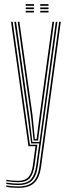

<svg xmlns="http://www.w3.org/2000/svg" viewBox="-20 -705 336 926"><path d="M68.2 201Q52.8 201 37.5 199.8Q22.2 198.5 10.5 196V189.2Q23.8 191.8 38.8 193Q53.8 194.2 68.2 194.2Q102.2 194.2 123.1 183.4Q144 172.5 155 150.8Q166 129 170.2 97L265.2 -600H273.2L178.2 98Q173.8 130.5 162.4 153.6Q151 176.8 128.6 188.9Q106.2 201 68.2 201ZM68.2 173.8Q56.8 173.8 41.8 172.5Q26.8 171.2 10.5 168.8V162Q28.2 165.2 43.6 166.1Q59 167 68.2 167Q100.8 167 116.9 149.6Q133 132.2 138.5 92.5L151.2 0H117.2L33.2 -600H41.2L124.2 -6.8H160.2L146.5 93.8Q141 133 124.2 153.4Q107.5 173.8 68.2 173.8ZM68.2 187.5Q55 187.5 40 186.2Q25 185 10.5 182.5V175.5Q25.2 178 40.2 179.2Q55.2 180.5 68.2 180.5Q112.2 180.5 130.6 158.2Q149 136 154.5 94.8L169.5 -13.5H130.2L115.2 -129.8L49.2 -600H57.5L122.5 -135.8L136 -20.5H170.5L249 -600H257L162.2 95.8Q155.8 144.5 134 166Q112.2 187.5 68.2 187.5ZM142 -27.2 129.8 -141.8 65.5 -600H73.5L137 -148L148 -34H156.5L171 -146L232.8 -600H241L177.8 -135.8L163.5 -27.2ZM174 -677V-685H214V-677ZM104 -645V-653H144V-645ZM104 -661V-669H144V-661ZM104 -677V-685H144V-677ZM174 -645V-653H214V-645ZM174 -661V-669H214V-661Z"/></svg>

Font: Big Shoulders Inline Text SC Thin
Style: Regular
Weight: 100
Designer: Patric King
Foundry: XO Type Co
Version: Version 2.002